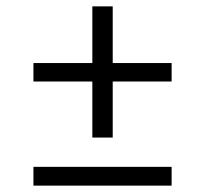

<svg xmlns="http://www.w3.org/2000/svg" viewBox="-20 -583 643 603"><path d="M270 -151V-327H85V-385H270V-563H334V-385H519V-327H334V-151ZM85 0V-59H519V0Z"/></svg>

Font: Montagu Slab 16pt Light
Style: Regular
Weight: 300
Designer: Florian Karsten
Foundry: Florian Karsten
Version: Version 1.000; ttfautohint (v1.8.3)